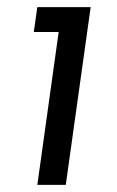

<svg xmlns="http://www.w3.org/2000/svg" viewBox="-20 -520 330 540"><path d="M85 0 145 -430H75L85 -500H235L165 0Z"/></svg>

Font: Finlandica
Style: Italic
Weight: 400
Italic angle: -8°
Designer: Niklas Ekholm, Juho Hiilivirta, Jaakko Suomalainen
Foundry: Helsinki Type Studio
Version: Version 1.064